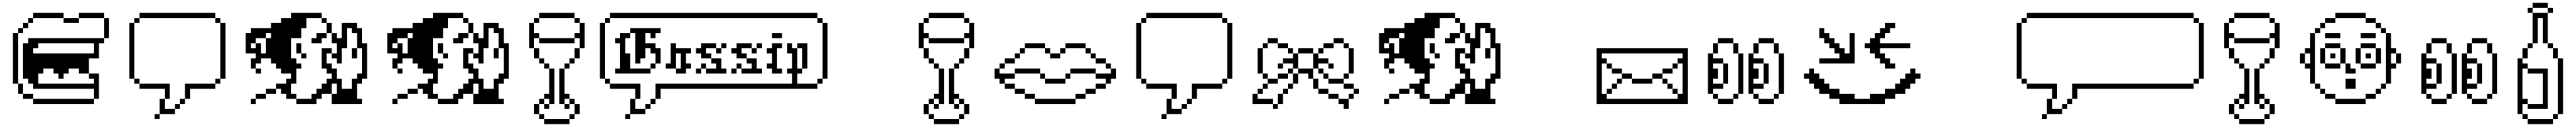

<svg xmlns="http://www.w3.org/2000/svg" viewBox="-20 -734 18183 897"><path d="M642.9 -35.7H214.3V0H642.9ZM214.3 -35.7V-71.4H142.9V-35.7ZM142.9 -71.4V-142.9H107.1V-71.4ZM107.1 -142.9V-500H71.4V-142.9ZM107.1 -535.7V-500H142.9V-535.7ZM142.9 -571.4V-535.7H178.6V-571.4ZM214.3 -642.9V-607.1H428.6V-642.9ZM178.6 -607.1V-571.4H214.3V-607.1ZM428.6 -607.1V-571.4H535.7V-607.1ZM535.7 -642.9V-607.1H714.3V-642.9ZM714.3 -607.1V-464.3H750V-607.1ZM714.3 -464.3H178.6V-428.6H142.9V-178.6H178.6V-142.9H214.3V-107.1H642.9V-35.7H678.6V-214.3H607.1V-178.6H642.9V-142.9H250V-214.3H285.7V-250H357.1V-214.3H392.9V-178.6H428.6V-214.3H464.3V-250H535.7V-214.3H607.1V-321.4H678.6V-428.6H714.3ZM642.9 -428.6V-357.1H214.3V-392.9H250V-428.6Z M1071.4 71.4V107.1H1107.1V71.4ZM1107.1 -35.7V71.4H1214.3V35.7H1142.9V-35.7ZM1214.3 0V35.7H1250V0ZM1250 -35.7V0H1285.7V-35.7ZM1285.7 -142.9V-35.7H1321.4V-107.1H1500V-142.9ZM1142.9 -107.1V-35.7H1178.6V-142.9H964.3V-107.1ZM964.3 -142.9V-178.6H928.6V-142.9ZM928.6 -178.6V-571.4H892.9V-178.6ZM928.6 -607.1V-571.4H964.3V-607.1ZM964.3 -642.9V-607.1H1500V-642.9ZM1500 -178.6V-142.9H1535.7V-178.6ZM1535.7 -571.4V-178.6H1571.4V-571.4ZM1535.7 -571.4V-607.1H1500V-571.4Z M1750 -35.7V0H1785.7V-35.7ZM1785.7 -71.4V-35.7H1857.1V-71.4ZM1857.1 -107.1V-71.4H1928.6V-107.1ZM1928.6 -142.9V-107.1H1964.3V-71.4H2000V-35.7H2071.4V-71.4H2035.7V-142.9H2071.4V-250H2107.1V-285.7H2071.4V-321.4H2035.7V-464.3H2107.1V-535.7H2142.9V-607.1H2250V-642.9H2035.7V-607.1H1964.3V-571.4H1892.9V-535.7H1750V-500H1714.3V-357.1H1785.7V-321.4H1750V-250H1785.7V-285.7H1821.4V-321.4H1892.9V-285.7H1928.6V-250H1964.3V-214.3H2035.7V-178.6H2000V-142.9ZM2071.4 -35.7V0H2214.3V-35.7H2250V-71.4H2321.4V-142.9H2357.1V-71.4H2321.4V0H2535.7V-35.7H2500V-142.9H2535.7V-178.6H2571.4V-428.6H2535.7V-535.7H2500V-571.4H2392.9V-464.3H2357.1V-500H2321.4V-428.6H2357.1V-357.1H2321.4V-321.4H2357.1V-285.7H2392.9V-392.9H2428.6V-535.7H2464.3V-500H2500V-392.9H2535.7V-214.3H2500V-178.6H2464.3V-107.1H2392.9V-178.6H2357.1V-250H2321.4V-285.7H2285.7V-357.1H2321.4V-392.9H2250V-250H2285.7V-214.3H2321.4V-178.6H2285.7V-142.9H2250V-107.1H2214.3V-71.4H2178.6V-35.7ZM2285.7 -571.4V-500H2321.4V-571.4ZM2285.7 -571.4V-607.1H2250V-571.4ZM2285.7 -500H2214.3V-464.3H2178.6V-428.6H2250V-464.3H2285.7ZM2071.4 -428.6V-357.1H2107.1V-428.6ZM2107.1 -357.1V-321.4H2142.9V-357.1ZM1785.7 -250V-214.3H1821.4V-250ZM1785.7 -392.9H1750V-428.6H1785.7V-464.3H1857.1V-500H1892.9V-464.3H1857.1V-357.1H1821.4V-428.6H1785.7ZM2464.3 -392.9V-321.4H2500V-392.9Z M2750 -35.7V0H2785.7V-35.7ZM2785.7 -71.4V-35.7H2857.1V-71.4ZM2857.1 -107.1V-71.4H2928.6V-107.1ZM2928.6 -142.9V-107.1H2964.3V-71.4H3000V-35.7H3071.4V-71.4H3035.7V-142.9H3071.4V-250H3107.1V-285.7H3071.4V-321.4H3035.7V-464.3H3107.1V-535.7H3142.9V-607.1H3250V-642.9H3035.7V-607.1H2964.3V-571.4H2892.9V-535.7H2750V-500H2714.3V-357.1H2785.7V-321.4H2750V-250H2785.7V-285.7H2821.4V-321.4H2892.9V-285.7H2928.6V-250H2964.3V-214.3H3035.7V-178.6H3000V-142.9ZM3071.4 -35.7V0H3214.3V-35.7H3250V-71.4H3321.4V-142.9H3357.1V-71.4H3321.4V0H3535.7V-35.7H3500V-142.9H3535.7V-178.6H3571.4V-428.6H3535.7V-535.7H3500V-571.4H3392.9V-464.3H3357.1V-500H3321.4V-428.6H3357.1V-357.1H3321.4V-321.4H3357.1V-285.7H3392.9V-392.9H3428.6V-535.7H3464.3V-500H3500V-392.9H3535.7V-214.3H3500V-178.6H3464.3V-107.1H3392.9V-178.6H3357.1V-250H3321.4V-285.7H3285.7V-357.1H3321.4V-392.9H3250V-250H3285.7V-214.3H3321.4V-178.6H3285.7V-142.9H3250V-107.1H3214.3V-71.4H3178.6V-35.7ZM3285.7 -571.4V-500H3321.4V-571.4ZM3285.7 -571.4V-607.1H3250V-571.4ZM3285.7 -500H3214.3V-464.3H3178.6V-428.6H3250V-464.3H3285.7ZM3071.4 -428.6V-357.1H3107.1V-428.6ZM3107.1 -357.1V-321.4H3142.9V-357.1ZM2785.7 -250V-214.3H2821.4V-250ZM2785.7 -392.9H2750V-428.6H2785.7V-464.3H2857.1V-500H2892.9V-464.3H2857.1V-357.1H2821.4V-428.6H2785.7ZM3464.3 -392.9V-321.4H3500V-392.9Z M3821.4 107.1V71.4H3785.7V107.1ZM3821.4 107.1V142.9H4000V107.1ZM4000 71.4V107.1H4035.7V71.4ZM4035.7 0V71.4H4071.4V0ZM4035.7 0V-35.7H4000V0ZM3785.7 71.4V0H3750V71.4ZM3964.3 0V-35.7H4000V-71.4H3964.3V-250H3928.6V0ZM3964.3 0V35.7H4000V0ZM3821.4 0V-35.7H3785.7V0ZM3821.4 0V35.7H3857.1V0ZM3821.4 -71.4V-35.7H3857.1V0H3892.9V-250H3857.1V-71.4ZM3857.1 -250V-285.7H3821.4V-250ZM3964.3 -285.7V-250H4000V-285.7ZM4000 -321.4V-285.7H4035.7V-321.4ZM4035.7 -392.9V-321.4H4071.4V-392.9ZM4071.4 -464.3V-392.9H4107.1V-571.4H4071.4V-500H4035.7V-464.3ZM4071.4 -571.4V-607.1H4035.7V-571.4ZM3821.4 -285.7V-321.4H3785.7V-285.7ZM3785.7 -321.4V-392.9H3750V-321.4ZM3750 -392.9V-464.3H3785.7V-500H3750V-571.4H3714.3V-392.9ZM3750 -607.1V-571.4H3785.7V-607.1ZM3785.7 -464.3V-428.6H4035.7V-464.3ZM4035.7 -607.1V-642.9H3785.7V-607.1Z M4392.9 71.4V107.1H4428.6V71.4ZM4428.6 -35.7V71.4H4535.7V35.7H4464.3V-35.7ZM4535.7 0V35.7H4571.4V0ZM4571.4 -35.7V0H4607.1V-35.7ZM4607.1 -142.9V-35.7H4642.9V-107.1H5750V-142.9H5607.1V-214.3H5642.9V-250H5607.1V-392.9H5571.4V-428.6H5535.7V-357.1H5571.4V-250H5535.7V-214.3H5571.4V-142.9ZM4464.3 -107.1V-35.7H4500V-142.9H4285.7V-107.1ZM4285.7 -142.9V-178.6H4250V-142.9ZM4250 -178.6V-571.4H4214.3V-178.6ZM4250 -607.1V-571.4H4285.7V-607.1ZM4285.7 -642.9V-607.1H5750V-642.9ZM5750 -178.6V-142.9H5785.7V-178.6ZM5785.7 -571.4V-178.6H5821.4V-571.4ZM5785.7 -571.4V-607.1H5750V-571.4ZM4321.4 -250V-214.3H4571.4V-250H4428.6V-357.1H4392.9V-464.3H4428.6V-500H4357.1V-464.3H4321.4V-428.6H4357.1V-250ZM4428.6 -535.7V-500H4464.3V-285.7H4500V-321.4H4535.7V-392.9H4571.4V-357.1H4607.1V-285.7H4642.9V-392.9H4607.1V-428.6H4535.7V-500H4571.4V-464.3H4607.1V-500H4642.9V-535.7ZM4571.4 -285.7V-250H4607.1V-285.7ZM4714.3 -285.7H4678.6V-250H4750V-357.1H4785.7V-250H4750V-214.3H4821.4V-250H4857.1V-285.7H4821.4V-357.1H4857.1V-392.9H4750V-428.6H4714.3ZM5035.7 -285.7V-250H4964.3V-214.3H5107.1V-250H5071.4V-321.4H5000V-285.7ZM4964.3 -250V-285.7H4928.6V-250ZM4928.6 -357.1V-321.4H5000V-357.1H4964.3V-392.9H5035.7V-428.6H4928.6V-392.9H4892.9V-357.1ZM5035.7 -392.9V-357.1H5071.4V-392.9ZM5071.4 -428.6V-392.9H5107.1V-428.6ZM4892.9 -250V-214.3H4928.6V-250ZM5285.7 -285.7V-250H5214.3V-214.3H5357.1V-250H5321.4V-321.4H5250V-285.7ZM5214.3 -250V-285.7H5178.6V-250ZM5178.6 -357.1V-321.4H5250V-357.1H5214.3V-392.9H5285.7V-428.6H5178.6V-392.9H5142.9V-357.1ZM5285.7 -392.9V-357.1H5321.4V-392.9ZM5321.4 -428.6V-392.9H5357.1V-428.6ZM5142.9 -250V-214.3H5178.6V-250ZM5428.6 -392.9H5392.9V-357.1H5428.6V-285.7H5392.9V-250H5428.6V-214.3H5500V-250H5464.3V-392.9H5500V-428.6H5428.6ZM5428.6 -500V-464.3H5500V-500ZM5607.1 -428.6V-392.9H5642.9V-250H5678.6V-428.6Z M6571.4 107.1V71.4H6535.7V107.1ZM6571.4 107.1V142.9H6750V107.1ZM6750 71.4V107.1H6785.7V71.4ZM6785.7 0V71.4H6821.4V0ZM6785.7 0V-35.7H6750V0ZM6535.7 71.4V0H6500V71.4ZM6714.3 0V-35.7H6750V-71.4H6714.3V-250H6678.6V0ZM6714.3 0V35.7H6750V0ZM6571.4 0V-35.7H6535.7V0ZM6571.4 0V35.7H6607.1V0ZM6571.4 -71.4V-35.7H6607.1V0H6642.9V-250H6607.1V-71.4ZM6607.1 -250V-285.7H6571.4V-250ZM6714.3 -285.7V-250H6750V-285.7ZM6750 -321.4V-285.7H6785.7V-321.4ZM6785.7 -392.9V-321.4H6821.4V-392.9ZM6821.4 -464.3V-392.9H6857.1V-571.4H6821.4V-500H6785.7V-464.3ZM6821.4 -571.4V-607.1H6785.7V-571.4ZM6571.4 -285.7V-321.4H6535.7V-285.7ZM6535.7 -321.4V-392.9H6500V-321.4ZM6500 -392.9V-464.3H6535.7V-500H6500V-571.4H6464.3V-392.9ZM6500 -607.1V-571.4H6535.7V-607.1ZM6535.7 -464.3V-428.6H6785.7V-464.3ZM6785.7 -607.1V-642.9H6535.7V-607.1Z M7285.7 -35.7V-71.4H7214.3V-35.7ZM7285.7 -35.7V0H7571.4V-35.7ZM7214.3 -71.4V-107.1H7142.9V-71.4ZM7142.9 -107.1V-142.9H7071.4V-107.1ZM7071.4 -142.9V-178.6H7142.9V-214.3H7035.7V-250H7000V-178.6H7035.7V-142.9ZM7142.9 -250V-214.3H7321.4V-250ZM7321.4 -214.3V-178.6H7357.1V-214.3ZM7357.1 -178.6V-142.9H7500V-178.6ZM7500 -214.3V-178.6H7535.7V-214.3ZM7535.7 -250V-214.3H7714.3V-250ZM7714.3 -214.3V-178.6H7785.7V-142.9H7821.4V-178.6H7857.1V-250H7821.4V-214.3ZM7035.7 -285.7V-250H7071.4V-285.7ZM7071.4 -321.4V-285.7H7142.9V-321.4ZM7142.9 -357.1V-321.4H7178.6V-357.1ZM7178.6 -392.9V-357.1H7214.3V-392.9ZM7357.1 -428.6H7214.3V-392.9H7357.1ZM7357.1 -392.9V-357.1H7392.9V-392.9ZM7392.9 -357.1V-321.4H7464.3V-357.1ZM7464.3 -392.9V-357.1H7500V-392.9ZM7500 -428.6V-392.9H7642.9V-428.6ZM7642.9 -392.9V-357.1H7678.6V-392.9ZM7678.6 -357.1V-321.4H7714.3V-357.1ZM7714.3 -321.4V-285.7H7785.7V-321.4ZM7785.7 -285.7V-250H7821.4V-285.7ZM7785.7 -142.9H7714.3V-107.1H7785.7ZM7714.3 -107.1H7642.9V-71.4H7714.3ZM7642.9 -71.4H7571.4V-35.7H7642.9Z M8178.6 71.4V107.1H8214.3V71.4ZM8214.3 -35.7V71.4H8321.4V35.7H8250V-35.7ZM8321.4 0V35.7H8357.1V0ZM8357.1 -35.7V0H8392.9V-35.7ZM8392.9 -142.9V-35.7H8428.6V-107.1H8607.1V-142.9ZM8250 -107.1V-35.7H8285.7V-142.9H8071.4V-107.1ZM8071.4 -142.9V-178.6H8035.7V-142.9ZM8035.7 -178.6V-571.4H8000V-178.6ZM8035.7 -607.1V-571.4H8071.4V-607.1ZM8071.4 -642.9V-607.1H8607.1V-642.9ZM8607.1 -178.6V-142.9H8642.9V-178.6ZM8642.9 -571.4V-178.6H8678.6V-571.4ZM8642.9 -571.4V-607.1H8607.1V-571.4Z M8964.3 0V-35.7H8857.1V-71.4H8821.4V0ZM8964.3 0V35.7H9000V0ZM8857.1 -107.1V-71.4H8892.9V-107.1ZM8892.9 -142.9V-107.1H8928.6V-142.9ZM8928.6 -178.6V-214.3H8892.9V-178.6ZM8928.6 -178.6V-142.9H9000V-178.6ZM8892.9 -214.3V-392.9H8857.1V-214.3ZM8892.9 -428.6V-392.9H8928.6V-428.6ZM8928.6 -464.3V-428.6H9000V-464.3ZM9000 -428.6V-392.9H9071.4V-428.6ZM9071.4 -392.9V-357.1H9107.1V-392.9ZM9107.1 -357.1V-321.4H9035.7V-285.7H9107.1V-250H9142.9V-357.1ZM9000 -285.7V-250H9035.7V-285.7ZM9071.4 -250V-214.3H9107.1V-250ZM9071.4 -214.3H9000V-178.6H9071.4ZM9000 -71.4V0H9035.7V-71.4ZM9035.7 -107.1V-71.4H9071.4V-107.1ZM9071.4 -142.9V-107.1H9107.1V-142.9ZM9107.1 -214.3V-142.9H9142.9V-214.3ZM9142.9 -250V-214.3H9214.3V-178.6H9250V-250ZM9250 -178.6V-107.1H9285.7V-178.6ZM9285.7 -107.1V-71.4H9357.1V-107.1ZM9357.1 -71.4V-35.7H9428.6V-71.4ZM9428.6 -35.7V0H9464.3V35.7H9500V-35.7ZM9500 -71.4V-35.7H9535.7V-71.4ZM9535.7 -107.1V-142.9H9464.3V-107.1ZM9535.7 -107.1V-71.4H9571.4V-107.1ZM9464.3 -142.9V-178.6H9357.1V-142.9ZM9357.1 -178.6V-214.3H9321.4V-178.6ZM9321.4 -214.3V-250H9285.7V-214.3ZM9285.7 -250V-285.7H9357.1V-321.4H9285.7V-357.1H9250V-250ZM9250 -357.1V-392.9H9142.9V-357.1ZM9285.7 -392.9V-357.1H9321.4V-392.9ZM9357.1 -285.7V-250H9392.9V-285.7ZM9321.4 -428.6V-392.9H9392.9V-428.6ZM9392.9 -464.3V-428.6H9464.3V-464.3ZM9464.3 -428.6V-392.9H9500V-428.6ZM9500 -392.9V-214.3H9535.7V-392.9ZM9464.3 -214.3V-178.6H9500V-214.3Z M9750 -35.7V0H9785.7V-35.7ZM9785.7 -71.4V-35.7H9857.1V-71.4ZM9857.1 -107.1V-71.4H9928.6V-107.1ZM9928.6 -142.9V-107.1H9964.3V-71.4H10000V-35.7H10071.4V-71.4H10035.7V-142.9H10071.4V-250H10107.1V-285.7H10071.4V-321.4H10035.7V-464.3H10107.1V-535.7H10142.9V-607.1H10250V-642.9H10035.7V-607.1H9964.3V-571.4H9892.9V-535.7H9750V-500H9714.3V-357.1H9785.7V-321.4H9750V-250H9785.7V-285.7H9821.4V-321.4H9892.9V-285.7H9928.6V-250H9964.3V-214.3H10035.7V-178.6H10000V-142.9ZM10071.4 -35.7V0H10214.3V-35.7H10250V-71.4H10321.4V-142.9H10357.1V-71.4H10321.4V0H10535.7V-35.7H10500V-142.9H10535.7V-178.6H10571.4V-428.6H10535.7V-535.7H10500V-571.4H10392.9V-464.3H10357.1V-500H10321.4V-428.6H10357.1V-357.1H10321.4V-321.4H10357.1V-285.7H10392.9V-392.9H10428.6V-535.7H10464.3V-500H10500V-392.9H10535.7V-214.3H10500V-178.6H10464.3V-107.1H10392.9V-178.6H10357.1V-250H10321.4V-285.7H10285.7V-357.1H10321.4V-392.9H10250V-250H10285.7V-214.3H10321.4V-178.6H10285.7V-142.9H10250V-107.1H10214.3V-71.4H10178.6V-35.7ZM10285.7 -571.4V-500H10321.4V-571.4ZM10285.7 -571.4V-607.1H10250V-571.4ZM10285.7 -500H10214.3V-464.3H10178.6V-428.6H10250V-464.3H10285.7ZM10071.4 -428.6V-357.1H10107.1V-428.6ZM10107.1 -357.1V-321.4H10142.9V-357.1ZM9785.7 -250V-214.3H9821.4V-250ZM9785.7 -392.9H9750V-428.6H9785.7V-464.3H9857.1V-500H9892.9V-464.3H9857.1V-357.1H9821.4V-428.6H9785.7ZM10464.3 -392.9V-321.4H10500V-392.9Z M11250 -392.9V0H11892.9V-392.9ZM11321.4 -35.7V-71.4H11285.7V-285.7H11321.4V-321.4H11285.7V-357.1H11857.1V-321.4H11821.4V-285.7H11857.1V-71.4H11821.4V-35.7ZM11321.4 -285.7V-250H11357.1V-285.7ZM11357.1 -250V-214.3H11428.6V-250ZM11428.6 -214.3V-178.6H11500V-214.3ZM11500 -178.6V-142.9H11642.9V-178.6ZM11642.9 -214.3V-178.6H11714.3V-214.3ZM11714.3 -250V-214.3H11785.7V-250ZM11785.7 -285.7V-250H11821.4V-285.7ZM11321.4 -107.1V-71.4H11357.1V-107.1ZM11357.1 -142.9V-107.1H11392.9V-142.9ZM11392.9 -178.6V-142.9H11428.6V-178.6ZM11714.3 -178.6V-142.9H11750V-178.6ZM11750 -142.9V-107.1H11785.7V-142.9ZM11785.7 -107.1V-71.4H11821.4V-107.1Z M12214.3 -35.7H12107.1V0H12214.3ZM12035.7 -357.1V-71.4H12071.4V-107.1H12142.9V-142.9H12071.4V-178.6H12107.1V-250H12071.4V-285.7H12142.9V-321.4H12071.4V-357.1ZM12107.1 -35.7V-71.4H12071.4V-35.7ZM12214.3 -71.4V-35.7H12250V-71.4ZM12250 -357.1V-71.4H12285.7V-357.1ZM12071.4 -428.6V-357.1H12107.1V-428.6ZM12107.1 -464.3V-428.6H12214.3V-464.3ZM12214.3 -428.6V-357.1H12250V-428.6ZM12142.9 -285.7V-142.9H12178.6V-285.7ZM12500 -35.7H12392.9V0H12500ZM12321.4 -357.1V-71.4H12357.1V-107.1H12428.6V-142.9H12357.1V-178.6H12392.9V-250H12357.1V-285.7H12428.6V-321.4H12357.1V-357.1ZM12392.9 -35.7V-71.4H12357.1V-35.7ZM12500 -71.4V-35.7H12535.7V-71.4ZM12357.1 -428.6V-357.1H12392.9V-428.6ZM12392.9 -464.3V-428.6H12500V-464.3ZM12500 -428.6V-357.1H12535.7V-428.6ZM12428.6 -285.7V-142.9H12464.3V-285.7ZM12535.7 -357.1V-71.4H12571.4V-357.1Z M12821.4 -535.7V-464.3H12857.1V-428.6H12892.9V-392.9H12928.6V-357.1H12964.3V-321.4H12821.4V-285.7H13071.4V-500H13035.7V-357.1H13000V-392.9H12964.3V-428.6H12928.6V-464.3H12892.9V-500H12857.1V-535.7ZM13071.4 -35.7V-71.4H12964.3V-107.1H12892.9V-142.9H12857.1V-178.6H12821.4V-214.3H12785.7V-250H12750V-214.3H12714.3V-178.6H12750V-142.9H12785.7V-107.1H12821.4V-71.4H12892.9V-35.7H12964.3V0H13285.7V-35.7H13357.1V-71.4H13428.6V-107.1H13464.3V-142.9H13500V-178.6H13535.7V-214.3H13500V-250H13464.3V-214.3H13428.6V-178.6H13392.9V-142.9H13357.1V-107.1H13285.7V-71.4H13178.6V-35.7ZM13178.6 -428.6H13142.9V-392.9H13178.6V-357.1H13214.3V-321.4H13250V-285.7H13285.7V-250H13357.1V-285.7H13321.4V-321.4H13285.7V-357.1H13250V-392.9H13464.3V-428.6H13250V-464.3H13285.7V-500H13321.4V-535.7H13357.1V-571.4H13285.7V-535.7H13250V-500H13214.3V-464.3H13178.6Z M14392.9 71.4V107.1H14428.6V71.4ZM14428.6 -35.7V71.4H14535.7V35.7H14464.3V-35.7ZM14535.7 0V35.7H14571.4V0ZM14571.4 -35.7V0H14607.1V-35.7ZM14607.1 -142.9V-35.7H14642.9V-107.1H15464.3V-142.9ZM14464.3 -107.1V-35.7H14500V-142.9H14285.7V-107.1ZM14285.7 -142.9V-178.6H14250V-142.9ZM14250 -178.6V-571.4H14214.3V-178.6ZM14250 -607.1V-571.4H14285.7V-607.1ZM14285.7 -642.9V-607.1H15464.3V-642.9ZM15464.3 -178.6V-142.9H15500V-178.6ZM15500 -571.4V-178.6H15535.7V-571.4ZM15500 -571.4V-607.1H15464.3V-571.4Z M15785.7 107.1V71.4H15750V107.1ZM15785.7 107.1V142.9H15964.3V107.1ZM15964.3 71.4V107.1H16000V71.4ZM16000 0V71.4H16035.7V0ZM16000 0V-35.7H15964.3V0ZM15750 71.4V0H15714.3V71.4ZM15928.6 0V-35.7H15964.3V-71.4H15928.6V-250H15892.9V0ZM15928.6 0V35.7H15964.3V0ZM15785.7 0V-35.7H15750V0ZM15785.7 0V35.7H15821.4V0ZM15785.7 -71.4V-35.7H15821.4V0H15857.1V-250H15821.4V-71.4ZM15821.4 -250V-285.7H15785.7V-250ZM15928.6 -285.7V-250H15964.3V-285.7ZM15964.3 -321.4V-285.7H16000V-321.4ZM16000 -392.9V-321.4H16035.7V-392.9ZM16035.7 -464.3V-392.9H16071.4V-571.4H16035.7V-500H16000V-464.3ZM16035.7 -571.4V-607.1H16000V-571.4ZM15785.7 -285.7V-321.4H15750V-285.7ZM15750 -321.4V-392.9H15714.3V-321.4ZM15714.3 -392.9V-464.3H15750V-500H15714.3V-571.4H15678.6V-392.9ZM15714.3 -607.1V-571.4H15750V-607.1ZM15750 -464.3V-428.6H16000V-464.3ZM16000 -607.1V-642.9H15750V-607.1Z M16678.6 -35.7H16464.3V0H16678.6ZM16464.3 -71.4H16392.9V-35.7H16464.3ZM16392.9 -71.4V-107.1H16357.1V-71.4ZM16678.6 -71.4V-35.7H16750V-71.4ZM16357.1 -107.1V-142.9H16321.4V-107.1ZM16321.4 -142.9V-500H16285.7V-392.9H16250V-357.1H16285.7V-285.7H16250V-250H16285.7V-142.9ZM16785.7 -142.9V-107.1H16821.4V-142.9ZM16750 -107.1V-71.4H16785.7V-107.1ZM16678.6 -357.1V-321.4H16714.3V-357.1ZM16428.6 -357.1V-321.4H16464.3V-357.1ZM16392.9 -428.6V-392.9H16500V-428.6ZM16357.1 -392.9V-285.7H16392.9V-392.9ZM16392.9 -285.7V-250H16500V-285.7ZM16500 -392.9V-285.7H16535.7V-392.9ZM16607.1 -392.9V-285.7H16642.9V-392.9ZM16642.9 -285.7V-250H16750V-285.7ZM16750 -392.9V-285.7H16785.7V-392.9ZM16750 -392.9V-428.6H16642.9V-392.9ZM16607.1 -178.6H16535.7V-107.1H16607.1ZM16535.7 -285.7V-214.3H16607.1V-250H16571.4V-285.7ZM16821.4 -500V-535.7H16785.7V-500ZM16821.4 -500V-142.9H16857.1V-250H16892.9V-285.7H16857.1V-357.1H16892.9V-392.9H16857.1V-500ZM16214.3 -357.1V-285.7H16250V-357.1ZM16892.9 -357.1V-285.7H16928.6V-357.1ZM16642.9 -500V-464.3H16750V-500ZM16357.1 -571.4V-535.7H16392.9V-571.4ZM16392.9 -607.1V-571.4H16464.3V-607.1ZM16678.6 -642.9H16464.3V-607.1H16678.6ZM16678.6 -607.1V-571.4H16750V-607.1ZM16750 -571.4V-535.7H16785.7V-571.4ZM16321.4 -535.7V-500H16357.1V-535.7ZM16392.9 -500V-464.3H16500V-500Z M17250 -35.7H17142.9V0H17250ZM17071.4 -357.1V-71.4H17107.1V-107.1H17178.6V-142.9H17107.1V-178.6H17142.9V-250H17107.1V-285.7H17178.6V-321.4H17107.1V-357.1ZM17142.9 -35.7V-71.4H17107.1V-35.7ZM17250 -71.4V-35.7H17285.7V-71.4ZM17285.7 -357.1V-71.4H17321.4V-357.1ZM17107.1 -428.6V-357.1H17142.9V-428.6ZM17142.9 -464.3V-428.6H17250V-464.3ZM17250 -428.6V-357.1H17285.7V-428.6ZM17178.6 -285.7V-142.9H17214.3V-285.7ZM17535.7 -35.7H17428.6V0H17535.7ZM17357.1 -357.1V-71.4H17392.9V-107.1H17464.3V-142.9H17392.9V-178.6H17428.6V-250H17392.9V-285.7H17464.3V-321.4H17392.9V-357.1ZM17428.6 -35.7V-71.4H17392.9V-35.7ZM17535.7 -71.4V-35.7H17571.4V-71.4ZM17392.9 -428.6V-357.1H17428.6V-428.6ZM17428.6 -464.3V-428.6H17535.7V-464.3ZM17535.7 -428.6V-357.1H17571.4V-428.6ZM17464.3 -285.7V-142.9H17500V-285.7ZM17571.4 -357.1V-71.4H17607.1V-357.1Z M18000 107.1H17821.4V142.9H18000ZM17821.4 107.1V71.4H17785.7V107.1ZM18000 71.4V107.1H18035.7V71.4ZM18035.7 -321.4V71.4H18071.4V-321.4ZM17785.7 71.4V0H17821.4V-35.7H17785.7V-250H17821.4V-285.7H17785.7V-321.4H17750V71.4ZM18035.7 -321.4V-392.9H18000V-321.4ZM17821.4 -250V-214.3H17928.6V0H17821.4V35.7H17964.3V-250ZM17785.7 -392.9V-321.4H17821.4V-392.9ZM17821.4 -428.6V-392.9H17857.1V-428.6ZM17857.1 -642.9V-428.6H17892.9V-607.1H17928.6V-428.6H17964.3V-642.9ZM17857.1 -642.9V-678.6H17821.4V-642.9ZM17964.3 -428.6V-392.9H18000V-428.6ZM17964.3 -678.6V-714.3H17857.1V-678.6ZM17964.3 -678.6V-642.9H18000V-678.6Z"/></svg>

Font: Gossip Icons Med Pixel
Style: Regular
Weight: 500
Designer: Deborah Khodanovich
Version: Version 1.001;Glyphs 3.3.1 (3343)